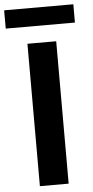

<svg xmlns="http://www.w3.org/2000/svg" viewBox="-85 -959 482 994"><g transform="rotate(-5 156.0 -461.5)"><path d="M230.5 -740V0H81V-740ZM335.5 -828H-24V-923H335.5Z"/></g></svg>

Font: 1883 Sans
Style: Bold
Weight: 700
Designer: 1883 Sans project is a fork of Public Sans.
Version: Version 1.009